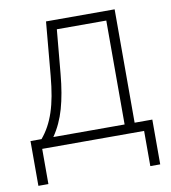

<svg xmlns="http://www.w3.org/2000/svg" viewBox="-79 -607 737 829"><g transform="rotate(-10 289.5 -192.5)"><path d="M22.5 154.3V-42H70.8Q89.4 -64 103.5 -89.8Q117.7 -115.7 128.2 -147.2Q138.7 -178.7 145.8 -217.5Q152.8 -256.3 157.2 -304.7L178.2 -539.1H479V-42H556.6V154.3H513.2V0H66.4V154.3ZM122.6 -42H435.1V-497.6H218.3L200.7 -304.7Q192.9 -218.3 174.8 -154.8Q156.7 -91.3 122.6 -42Z"/></g></svg>

Font: Inter 18pt ExtraLight
Style: Regular
Weight: 250
Designer: Rasmus Andersson
Foundry: rsms
Version: Version 4.001;git-66647c0bb